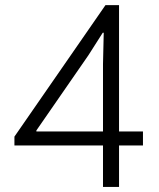

<svg xmlns="http://www.w3.org/2000/svg" viewBox="-20 -740 629 760"><path d="M387.7 -164.1H37.1V-199.2L397.5 -719.7H451.2V-219.7H545.9V-164.1H451.2V0H387.7ZM387.7 -219.7V-486.3L390.6 -610.4H386.7L330.1 -521.5L124 -223.6V-219.7Z"/></svg>

Font: Reddit Sans Chocolate Light
Style: Regular
Weight: 300
Designer: Stephen Hutchings
Foundry: Reddit
Version: Version 1.013